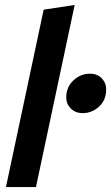

<svg xmlns="http://www.w3.org/2000/svg" viewBox="-20 -754 448 774"><path d="M4 0 156 -715 281 -734 125 0ZM247 -361Q247 -403 276 -430Q305 -457 343 -457Q372 -457 390 -438.5Q408 -420 408 -393Q408 -351 379.5 -324.5Q351 -298 313 -298Q284 -298 265.5 -316.5Q247 -335 247 -361Z"/></svg>

Font: Radio Canada Condensed SemiBold
Style: Italic
Weight: 600
Width: 3
Italic angle: -12°
Designer: Charles Daoud, Etienne Aubert Bonn, Alexandre Saumier Demers, Jacques Le Bailly
Foundry: Radio-Canada
Version: Version 2.104; ttfautohint (v1.8.4.7-5d5b);gftools[0.9.28.de